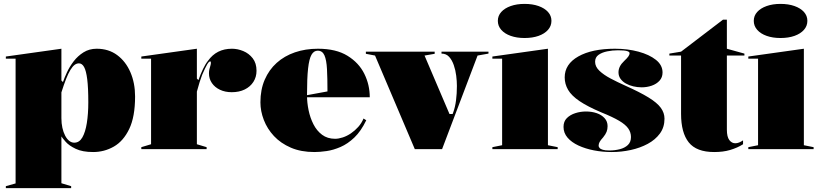

<svg xmlns="http://www.w3.org/2000/svg" viewBox="-20 -765 4204 985"><path d="M10 200V190L60 176V-464H10V-475L295 -515V-352L303 -344Q310 -365 323.5 -394Q337 -423 358 -450.5Q379 -478 408.5 -496.5Q438 -515 476 -515Q537 -515 581 -482.5Q625 -450 649 -394.5Q673 -339 673 -270Q673 -166 643 -103.5Q613 -41 564 -13Q515 15 458 15Q403 15 368.5 -1.5Q334 -18 317 -37.5Q300 -57 295 -65V175L345 190V200ZM361 -33Q387 -33 402.5 -60Q418 -87 425.5 -134Q433 -181 433 -240Q433 -315 427.5 -358.5Q422 -402 411.5 -421Q401 -440 385 -440Q373 -440 362.5 -432Q352 -424 341 -406Q330 -388 319 -360Q308 -332 295 -291V-159Q295 -132 300 -109.5Q305 -87 314 -69.5Q323 -52 335 -42.5Q347 -33 361 -33Z M705 0V-10L755 -25V-464H705V-475L990 -515V-362L998 -354Q1009 -385 1021.5 -411Q1034 -437 1047 -453Q1069 -484 1099.5 -499.5Q1130 -515 1170 -515Q1199 -515 1228 -503Q1257 -491 1276.5 -466Q1296 -441 1296 -402Q1296 -370 1280 -345Q1264 -320 1235.5 -306Q1207 -292 1169 -292Q1135 -292 1108.5 -304.5Q1082 -317 1067 -339Q1052 -361 1052 -389Q1052 -401 1054.5 -410.5Q1057 -420 1059.5 -428.5Q1062 -437 1062 -443Q1062 -450 1058 -450Q1052 -450 1043 -435Q1034 -420 1017 -381Q1011 -366 1004 -343.5Q997 -321 990 -295V-25L1040 -10V0Z M1611 -515Q1704 -515 1762.5 -479Q1821 -443 1849 -386.5Q1877 -330 1877 -266H1551V-276L1660 -296Q1660 -364 1657.5 -410.5Q1655 -457 1644.5 -481Q1634 -505 1610 -505Q1590 -505 1578 -484Q1566 -463 1560.5 -413.5Q1555 -364 1555 -276Q1555 -239 1563 -200Q1571 -161 1588 -127.5Q1605 -94 1632.5 -73.5Q1660 -53 1699 -53Q1717 -53 1738.5 -60Q1760 -67 1780.5 -81Q1801 -95 1818 -114Q1835 -133 1845 -157L1859 -148Q1832 -92 1798 -59.5Q1764 -27 1727 -11Q1690 5 1655.5 10Q1621 15 1593 15Q1524 15 1472 -7.5Q1420 -30 1385.5 -67Q1351 -104 1333.5 -149.5Q1316 -195 1316 -240Q1316 -305 1338 -356Q1360 -407 1399.5 -442.5Q1439 -478 1493 -496.5Q1547 -515 1611 -515Z M2108 0 1904 -480 1857 -489V-500H2210V-489L2158 -480L2286 -180H2302L2305 -188Q2315 -215 2319.5 -250Q2324 -285 2324 -324Q2324 -348 2320.5 -376.5Q2317 -405 2308 -431Q2299 -457 2284 -473.5Q2269 -490 2245 -490V-500H2486V-490L2430 -480L2248 0Z M2671 -570Q2631 -570 2600 -581Q2569 -592 2551.5 -612Q2534 -632 2534 -658Q2534 -684 2551.5 -703.5Q2569 -723 2600 -734Q2631 -745 2671 -745Q2712 -745 2743 -734Q2774 -723 2791.5 -703.5Q2809 -684 2809 -658Q2809 -632 2791.5 -612Q2774 -592 2743 -581Q2712 -570 2671 -570ZM2506 0V-10L2556 -20V-464H2506V-475L2791 -515V-20L2841 -10V0Z M3118 15Q3071 15 3027 6.5Q2983 -2 2947.5 -18.5Q2912 -35 2891.5 -59Q2871 -83 2871 -114Q2871 -142 2888 -159Q2905 -176 2931.5 -184.5Q2958 -193 2986 -193Q3016 -193 3041 -184.5Q3066 -176 3081.5 -159Q3097 -142 3097 -118Q3097 -102 3092 -89Q3087 -76 3074 -60Q3061 -46 3056 -36.5Q3051 -27 3051 -17Q3051 -12 3056 -6Q3061 0 3073 3.5Q3085 7 3106 7Q3134 7 3159.5 0.5Q3185 -6 3201 -21Q3217 -36 3217 -62Q3217 -86 3203 -106Q3189 -126 3156 -145.5Q3123 -165 3066 -188Q2995 -218 2953.5 -246Q2912 -274 2894.5 -304Q2877 -334 2877 -368Q2877 -436 2947 -475.5Q3017 -515 3135 -515Q3200 -515 3255.5 -500Q3311 -485 3345 -458Q3379 -431 3379 -393Q3379 -368 3363.5 -351Q3348 -334 3323.5 -325.5Q3299 -317 3272 -317Q3250 -317 3229 -322Q3208 -327 3191 -336.5Q3174 -346 3163.5 -360.5Q3153 -375 3153 -394Q3153 -425 3182 -452Q3198 -467 3204 -476Q3210 -485 3210 -492Q3210 -495 3207 -498Q3204 -501 3197 -503Q3190 -505 3178.5 -506Q3167 -507 3150 -507Q3122 -507 3095 -501.5Q3068 -496 3050.5 -483.5Q3033 -471 3033 -448Q3033 -423 3055 -402Q3077 -381 3112 -362.5Q3147 -344 3187 -326Q3263 -292 3307 -265Q3351 -238 3370 -212Q3389 -186 3389 -156Q3389 -112 3365.5 -80Q3342 -48 3303 -27Q3264 -6 3216 4.5Q3168 15 3118 15Z M3644 15Q3553 15 3513.5 -34.5Q3474 -84 3474 -181V-480H3414V-490L3474 -500L3689 -664H3709V-515L3799 -490V-480H3709V-100Q3709 -63 3721.5 -46.5Q3734 -30 3752 -30Q3762 -30 3772 -34Q3782 -38 3792 -45V-25Q3778 -16 3761 -8.5Q3744 -1 3725.5 4.5Q3707 10 3686.5 12.5Q3666 15 3644 15Z M3984 -570Q3944 -570 3913 -581Q3882 -592 3864.5 -612Q3847 -632 3847 -658Q3847 -684 3864.5 -703.5Q3882 -723 3913 -734Q3944 -745 3984 -745Q4025 -745 4056 -734Q4087 -723 4104.5 -703.5Q4122 -684 4122 -658Q4122 -632 4104.5 -612Q4087 -592 4056 -581Q4025 -570 3984 -570ZM3819 0V-10L3869 -20V-464H3819V-475L4104 -515V-20L4154 -10V0Z"/></svg>

Font: Kalnia
Style: Bold
Weight: 700
Designer: Frida Medrano
Foundry: Frida Medrano
Version: Version 1.105